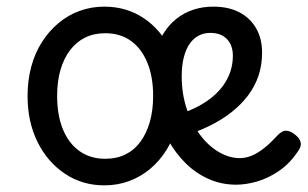

<svg xmlns="http://www.w3.org/2000/svg" viewBox="-20 -539 926 578"><path d="M294 19Q228 19 175.5 -16Q123 -51 93 -111.5Q63 -172 63 -250Q63 -297 74 -338Q85 -379 106 -412Q127 -445 155.5 -469Q184 -493 219 -506Q254 -519 294 -519Q361 -519 412.5 -484.5Q464 -450 494 -389Q524 -328 524 -250Q524 -203 513 -162Q502 -121 481.5 -88Q461 -55 432.5 -31Q404 -7 369 6Q334 19 294 19ZM297 -61Q331 -61 357.5 -74Q384 -87 402.5 -112Q421 -137 431 -172Q441 -207 441 -250Q441 -308 423.5 -350.5Q406 -393 374 -416Q342 -439 297 -439Q263 -439 236.5 -426Q210 -413 191 -388Q172 -363 162 -328.5Q152 -294 152 -250Q152 -192 169.5 -149.5Q187 -107 219.5 -84Q252 -61 297 -61ZM691 17Q647 17 608.5 0Q570 -17 539 -47.5Q508 -78 485.5 -119Q463 -160 451 -208.5Q439 -257 439 -309Q439 -347 447.5 -379.5Q456 -412 472 -438Q488 -464 510.5 -482Q533 -500 561 -509.5Q589 -519 622 -519Q668 -519 700.5 -502Q733 -485 751 -454Q769 -423 769 -380Q769 -344 758.5 -312Q748 -280 727 -252Q706 -224 676 -200.5Q646 -177 607.5 -158.5Q569 -140 522 -126L508 -191Q540 -201 567 -214Q594 -227 615.5 -244Q637 -261 651.5 -281Q666 -301 673.5 -323.5Q681 -346 681 -371Q681 -403 663 -421.5Q645 -440 613 -440Q594 -440 578.5 -432Q563 -424 551.5 -408Q540 -392 533.5 -367Q527 -342 527 -309Q527 -257 542 -212Q557 -167 582 -133.5Q607 -100 638.5 -81.5Q670 -63 702 -63Q720 -63 738 -70.5Q756 -78 775 -93Q794 -108 814 -130Q829 -146 841.5 -145.5Q854 -145 868 -134Q882 -123 885 -111Q888 -99 878 -85Q853 -47 820 -24.5Q787 -2 753.5 7.5Q720 17 691 17Z"/></svg>

Font: Playwrite CL
Style: Regular
Weight: 400
Designer: Veronika Burian, José Scaglione
Foundry: TypeTogether
Version: Version 1.002